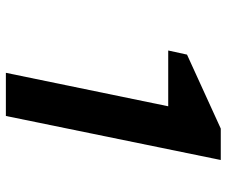

<svg xmlns="http://www.w3.org/2000/svg" viewBox="-79 -693 772 654"><g transform="rotate(90 307.0 -366.0)"><path d="M525 -732 375 0H228L342 -553H152L166 -617L418 -732Z"/></g></svg>

Font: Nacelle Bold
Style: Italic
Weight: 700
Italic angle: -12°
Designer: Sora Sagano
Foundry: Sora Sagano
Version: Version 1.000;FEAKit 1.0